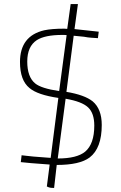

<svg xmlns="http://www.w3.org/2000/svg" viewBox="-20 -810 600 951"><path d="M248 121Q229 121 222 118Q214 114 212 114L226 5Q113 -3 83 -7L87 -41Q101 -40 113 -38Q120 -36 231 -28L269 -325Q166 -340 126 -374Q79 -412 79 -503Q79 -632 199 -660Q236 -668 298 -668Q305 -667 313 -667L330 -790H366L349 -666L469 -653L465 -621Q451 -622 434 -623Q416 -624 396 -628L345 -633L309 -355Q399 -340 439 -308Q484 -270 484 -191Q484 -76 424 -30Q375 7 261 7ZM273 -359 310 -636Q306 -637 289 -637Q202 -637 162 -611Q115 -580 115 -505Q115 -429 154 -397Q184 -372 273 -359ZM266 -25Q361 -25 402 -59Q447 -97 447 -188Q447 -249 416.5 -278Q386 -307 305 -321Z"/></svg>

Font: Storia Sans Thin
Style: Regular
Weight: 100
Designer: Accademia di Belle Arti di Urbino and others
Foundry: Accademia di Belle Arti di Urbino and others.
Version: Version 60.001;May 25, 2020;FontCreator 12.0.0.2522 64-bit